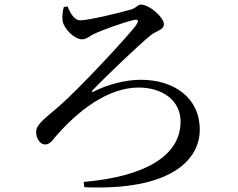

<svg xmlns="http://www.w3.org/2000/svg" viewBox="-20 -780 1040 840"><path d="M275 -752C288 -722 305 -691 331 -691C369 -691 520 -728 555 -739C577 -746 583 -760 596 -760C634 -760 697 -704 697 -674C697 -649 662 -644 641 -627C590 -587 425 -428 386 -386C378 -378 381 -375 391 -380C452 -411 531 -431 596 -431C743 -431 854 -351 854 -213C854 -76 720 55 349 39L346 16C612 -7 770 -97 770 -248C770 -339 693 -397 586 -397C451 -397 319 -294 221 -180C206 -161 196 -148 177 -148C157 -148 138 -172 138 -203C138 -237 181 -265 237 -314C324 -389 534 -615 574 -668C588 -688 588 -698 563 -692C524 -683 430 -650 390 -631C372 -622 358 -608 339 -608C304 -608 259 -656 254 -688C251 -706 254 -731 259 -749Z"/></svg>

Font: Noto Serif JP Medium
Style: Regular
Weight: 500
Designer: Ryoko NISHIZUKA 西塚涼子 (kana & ideographs); Frank Grießhammer (Latin, Greek & Cyrillic); Wenlong ZHANG 张文龙 (bopomofo); San
Foundry: Adobe
Version: Version 2.001;hotconv 1.1.0;makeotfexe 2.6.0